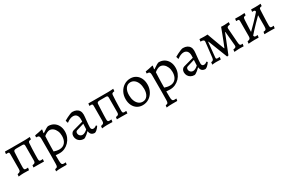

<svg xmlns="http://www.w3.org/2000/svg" viewBox="124 -1663 4625 3099"><g transform="rotate(-30 2436.0 -114.0)"><path d="M44 7 49 -35Q84 -41 96 -53Q108 -65 108 -94L109 -372Q109 -395 103 -402.5Q97 -410 81 -410Q77 -410 68.5 -409.5Q60 -409 51 -409L48 -413L54 -453Q74 -453 102 -452.5Q130 -452 149 -452H427Q440 -452 465.5 -453.5Q491 -455 519 -457L516 -414Q485 -410 475 -402.5Q465 -395 463 -375Q459 -324 457 -269.5Q455 -215 454 -167.5Q453 -120 453 -89Q453 -61 459.5 -51Q466 -41 485 -41Q494 -41 504 -41.5Q514 -42 520 -43L523 -40L519 2Q504 1 484.5 1Q465 1 446.5 0.5Q428 0 415 0H324L329 -40Q361 -43 373.5 -54Q386 -65 386 -92L387 -368Q387 -391 377.5 -397.5Q368 -404 350 -404H245Q214 -404 200.5 -397Q187 -390 185 -370Q182 -317 179.5 -263.5Q177 -210 175.5 -164.5Q174 -119 174 -89Q174 -61 181 -51Q188 -41 207 -41Q217 -41 228 -41.5Q239 -42 245 -43L247 -40L240 2Q226 1 206.5 1Q187 1 168.5 0.5Q150 0 137 0Q121 0 95 2Q69 4 44 7Z M609 237 614 198Q646 194 655.5 180.5Q665 167 665 126Q665 110 665.5 79Q666 48 666.5 14.5Q667 -19 667 -40V-338Q667 -372 656 -385.5Q645 -399 618 -399H607L604 -403L607 -436Q642 -442 674 -448.5Q706 -455 726.5 -460Q747 -465 747 -465L753 -457Q753 -457 749 -440Q745 -423 743 -403L747 -396Q791 -427 821.5 -444Q852 -461 863 -461Q921 -461 964 -434.5Q1007 -408 1031.5 -360.5Q1056 -313 1056 -250Q1056 -196 1036.5 -148.5Q1017 -101 982.5 -65Q948 -29 903 -8.5Q858 12 807 12Q795 12 778 11Q761 10 747.5 9Q734 8 734 8Q734 33 734.5 59Q735 85 735 111Q735 157 744.5 173.5Q754 190 782 190Q790 190 799 189.5Q808 189 816 189L818 192L810 230Q798 230 786 230Q774 230 762.5 230Q751 230 739 230Q727 230 715 230Q687 230 662.5 231.5Q638 233 623.5 235Q609 237 609 237ZM835 -43Q902 -43 940.5 -88.5Q979 -134 979 -213Q979 -264 961.5 -304.5Q944 -345 914 -369Q884 -393 847 -393Q827 -393 798 -379.5Q769 -366 743 -344Q741 -303 739 -254Q737 -205 736 -155Q735 -105 735 -62Q755 -54 782.5 -48.5Q810 -43 835 -43Z M1464 12Q1424 12 1401.5 -8.5Q1379 -29 1375 -69L1371 -70Q1347 -46 1325.5 -28.5Q1304 -11 1287.5 -1.5Q1271 8 1261 8Q1224 8 1195 -8Q1166 -24 1149.5 -52Q1133 -80 1133 -116Q1133 -145 1147.5 -167Q1162 -189 1186 -196L1376 -248L1377 -292Q1377 -342 1354 -370Q1331 -398 1289 -398Q1261 -398 1230 -385Q1199 -372 1169 -348L1164 -351L1152 -394Q1178 -409 1210 -425.5Q1242 -442 1271 -453Q1300 -464 1315 -464Q1359 -464 1390 -448.5Q1421 -433 1437.5 -404.5Q1454 -376 1454 -335Q1454 -322 1451.5 -293Q1449 -264 1445 -228.5Q1441 -193 1438.5 -160Q1436 -127 1436 -105Q1436 -83 1447 -71Q1458 -59 1477 -59Q1494 -59 1511 -67.5Q1528 -76 1537 -84L1551 -68Q1543 -55 1529.5 -38.5Q1516 -22 1499.5 -8Q1483 6 1464 12ZM1278 -60Q1297 -60 1322.5 -73.5Q1348 -87 1369 -108L1374 -210L1238 -169Q1209 -160 1209 -127Q1209 -99 1228.5 -79.5Q1248 -60 1278 -60Z M1599 7 1604 -35Q1639 -41 1651 -53Q1663 -65 1663 -94L1664 -372Q1664 -395 1658 -402.5Q1652 -410 1636 -410Q1632 -410 1623.5 -409.5Q1615 -409 1606 -409L1603 -413L1609 -453Q1629 -453 1657 -452.5Q1685 -452 1704 -452H1982Q1995 -452 2020.5 -453.5Q2046 -455 2074 -457L2071 -414Q2040 -410 2030 -402.5Q2020 -395 2018 -375Q2014 -324 2012 -269.5Q2010 -215 2009 -167.5Q2008 -120 2008 -89Q2008 -61 2014.5 -51Q2021 -41 2040 -41Q2049 -41 2059 -41.5Q2069 -42 2075 -43L2078 -40L2074 2Q2059 1 2039.5 1Q2020 1 2001.5 0.5Q1983 0 1970 0H1879L1884 -40Q1916 -43 1928.5 -54Q1941 -65 1941 -92L1942 -368Q1942 -391 1932.5 -397.5Q1923 -404 1905 -404H1800Q1769 -404 1755.5 -397Q1742 -390 1740 -370Q1737 -317 1734.5 -263.5Q1732 -210 1730.5 -164.5Q1729 -119 1729 -89Q1729 -61 1736 -51Q1743 -41 1762 -41Q1772 -41 1783 -41.5Q1794 -42 1800 -43L1802 -40L1795 2Q1781 1 1761.5 1Q1742 1 1723.5 0.5Q1705 0 1692 0Q1676 0 1650 2Q1624 4 1599 7Z M2357 12Q2300 12 2256 -16Q2212 -44 2187.5 -94.5Q2163 -145 2163 -210Q2163 -282 2193.5 -339.5Q2224 -397 2277 -430.5Q2330 -464 2395 -464Q2452 -464 2496 -436Q2540 -408 2564.5 -358Q2589 -308 2589 -242Q2589 -171 2558.5 -113Q2528 -55 2475.5 -21.5Q2423 12 2357 12ZM2385 -37Q2441 -37 2474 -82.5Q2507 -128 2507 -206Q2507 -266 2489 -312Q2471 -358 2439 -384Q2407 -410 2365 -410Q2309 -410 2276 -364Q2243 -318 2243 -239Q2243 -179 2261 -133.5Q2279 -88 2311 -62.5Q2343 -37 2385 -37Z M2670 237 2675 198Q2707 194 2716.5 180.5Q2726 167 2726 126Q2726 110 2726.5 79Q2727 48 2727.5 14.5Q2728 -19 2728 -40V-338Q2728 -372 2717 -385.5Q2706 -399 2679 -399H2668L2665 -403L2668 -436Q2703 -442 2735 -448.5Q2767 -455 2787.5 -460Q2808 -465 2808 -465L2814 -457Q2814 -457 2810 -440Q2806 -423 2804 -403L2808 -396Q2852 -427 2882.5 -444Q2913 -461 2924 -461Q2982 -461 3025 -434.5Q3068 -408 3092.5 -360.5Q3117 -313 3117 -250Q3117 -196 3097.5 -148.5Q3078 -101 3043.5 -65Q3009 -29 2964 -8.5Q2919 12 2868 12Q2856 12 2839 11Q2822 10 2808.5 9Q2795 8 2795 8Q2795 33 2795.5 59Q2796 85 2796 111Q2796 157 2805.5 173.5Q2815 190 2843 190Q2851 190 2860 189.5Q2869 189 2877 189L2879 192L2871 230Q2859 230 2847 230Q2835 230 2823.5 230Q2812 230 2800 230Q2788 230 2776 230Q2748 230 2723.5 231.5Q2699 233 2684.5 235Q2670 237 2670 237ZM2896 -43Q2963 -43 3001.5 -88.5Q3040 -134 3040 -213Q3040 -264 3022.5 -304.5Q3005 -345 2975 -369Q2945 -393 2908 -393Q2888 -393 2859 -379.5Q2830 -366 2804 -344Q2802 -303 2800 -254Q2798 -205 2797 -155Q2796 -105 2796 -62Q2816 -54 2843.5 -48.5Q2871 -43 2896 -43Z M3525 12Q3485 12 3462.5 -8.5Q3440 -29 3436 -69L3432 -70Q3408 -46 3386.5 -28.5Q3365 -11 3348.5 -1.5Q3332 8 3322 8Q3285 8 3256 -8Q3227 -24 3210.5 -52Q3194 -80 3194 -116Q3194 -145 3208.5 -167Q3223 -189 3247 -196L3437 -248L3438 -292Q3438 -342 3415 -370Q3392 -398 3350 -398Q3322 -398 3291 -385Q3260 -372 3230 -348L3225 -351L3213 -394Q3239 -409 3271 -425.5Q3303 -442 3332 -453Q3361 -464 3376 -464Q3420 -464 3451 -448.5Q3482 -433 3498.5 -404.5Q3515 -376 3515 -335Q3515 -322 3512.5 -293Q3510 -264 3506 -228.5Q3502 -193 3499.5 -160Q3497 -127 3497 -105Q3497 -83 3508 -71Q3519 -59 3538 -59Q3555 -59 3572 -67.5Q3589 -76 3598 -84L3612 -68Q3604 -55 3590.5 -38.5Q3577 -22 3560.5 -8Q3544 6 3525 12ZM3339 -60Q3358 -60 3383.5 -73.5Q3409 -87 3430 -108L3435 -210L3299 -169Q3270 -160 3270 -127Q3270 -99 3289.5 -79.5Q3309 -60 3339 -60Z M3927 12 3787 -346H3780L3753 -73Q3751 -54 3757.5 -47.5Q3764 -41 3777 -41Q3782 -41 3796.5 -41.5Q3811 -42 3818 -42L3821 -38L3813 3Q3801 2 3783 1.5Q3765 1 3748.5 0.5Q3732 0 3723 0Q3715 0 3703 1Q3691 2 3678.5 3Q3666 4 3654 6L3658 -37Q3683 -39 3695 -50.5Q3707 -62 3710 -90L3742 -372Q3744 -392 3728.5 -402Q3713 -412 3676 -412L3674 -416L3681 -455Q3712 -454 3735 -453Q3758 -452 3769 -452Q3783 -452 3800 -452.5Q3817 -453 3830 -454Q3850 -399 3872 -338Q3894 -277 3915 -222Q3936 -167 3951 -128H3957Q3974 -168 3995.5 -223Q4017 -278 4040 -338.5Q4063 -399 4083 -453Q4088 -453 4110 -451.5Q4132 -450 4147 -451Q4160 -452 4183.5 -453.5Q4207 -455 4226 -456L4228 -453L4224 -414Q4190 -410 4177.5 -401Q4165 -392 4166 -372L4186 -107Q4189 -67 4197 -54Q4205 -41 4223 -41Q4233 -41 4245 -43L4247 -39L4240 2Q4225 1 4203.5 0.5Q4182 0 4166 0Q4158 0 4146 0.5Q4134 1 4120.5 2Q4107 3 4093 4Q4079 5 4066 6L4071 -37Q4100 -39 4113.5 -49Q4127 -59 4125 -83L4101 -346H4095L3954 7Z M4449 -59 4416 -95Q4493 -169 4568 -247Q4643 -325 4714 -406L4747 -370Q4670 -295 4595 -217.5Q4520 -140 4449 -59ZM4330 7 4335 -35Q4370 -41 4381.5 -53Q4393 -65 4393 -95L4394 -373Q4394 -396 4388.5 -403.5Q4383 -411 4366 -411Q4359 -411 4350 -410.5Q4341 -410 4341 -410L4339 -414L4344 -453Q4344 -453 4359.5 -453Q4375 -453 4395.5 -452.5Q4416 -452 4431 -452Q4443 -452 4458.5 -453Q4474 -454 4488.5 -454.5Q4503 -455 4512 -456Q4521 -457 4521 -457L4518 -415Q4487 -411 4479 -401Q4471 -391 4469 -357Q4467 -313 4464.5 -262.5Q4462 -212 4460.5 -166Q4459 -120 4459 -89Q4459 -61 4466.5 -51Q4474 -41 4494 -41Q4504 -41 4514.5 -42Q4525 -43 4525 -43L4527 -40L4520 2Q4520 2 4512.5 1.5Q4505 1 4494 1Q4483 1 4471 0.5Q4459 0 4449 0Q4426 0 4398.5 1.5Q4371 3 4351 4.5Q4331 6 4330 7ZM4819 2Q4819 2 4802 1.5Q4785 1 4762 0.5Q4739 0 4720 0Q4710 0 4694.5 0Q4679 0 4663.5 0.5Q4648 1 4638 1Q4628 1 4628 1L4635 -40Q4669 -41 4680.5 -55Q4692 -69 4692 -112L4693 -373Q4693 -396 4686.5 -403.5Q4680 -411 4663 -411Q4657 -411 4648 -410.5Q4639 -410 4639 -410L4637 -414L4642 -453Q4642 -453 4656.5 -453Q4671 -453 4690.5 -452.5Q4710 -452 4723 -452Q4737 -452 4753.5 -453Q4770 -454 4785.5 -454.5Q4801 -455 4810.5 -456Q4820 -457 4820 -457L4817 -415Q4789 -411 4779.5 -403.5Q4770 -396 4769 -376Q4767 -329 4764.5 -274.5Q4762 -220 4760.5 -171Q4759 -122 4759 -89Q4759 -61 4766 -51Q4773 -41 4792 -41Q4803 -41 4813.5 -42.5Q4824 -44 4824 -44L4826 -40Z"/></g></svg>

Font: Alegreya
Style: Regular
Weight: 400
Designer: Juan Pablo del Peral
Foundry: Huerta Tipografica
Version: Version 2.009